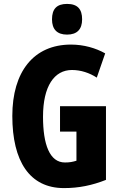

<svg xmlns="http://www.w3.org/2000/svg" viewBox="-20 -952 617 982"><path d="M323 -932C270 -932 246 -906 246 -853C246 -802 272 -775 323 -775C374 -775 400 -802 400 -853C400 -905 377 -932 323 -932ZM287 -409V-279H371V-130C351 -124 337 -121 312 -121C234 -121 200 -213 200 -355C200 -512 258 -594 348 -594C394 -594 438 -579 475 -555L518 -679C470 -706 409 -724 343 -724C152 -724 43 -585 43 -359C43 -128 131 10 307 10C384 10 451 -4 522 -32V-409Z"/></svg>

Font: Noto Sans Gurmukhi UI ExtraCondensed ExtraBold
Style: Regular
Weight: 800
Width: 2
Designer: Jelle Bosma - Monotype Design Team
Foundry: Monotype Imaging Inc.
Version: Version 2.004